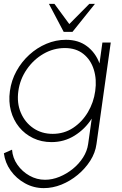

<svg xmlns="http://www.w3.org/2000/svg" viewBox="-35 -719 630 989"><path d="M492.5 -500H535.5L462 23Q456 68 430 108.8Q404 149.5 365.5 181.5Q327 213.5 281.8 231.8Q236.5 250 190.5 250Q138.5 250 93.8 225.2Q49 200.5 20 159.8Q-9 119 -15 70.5L27 52Q30 94.5 54.8 129.8Q79.5 165 117 186Q154.5 207 197 207Q234 207 271.2 191.8Q308.5 176.5 340.2 150.8Q372 125 393 92Q414 59 419 23L437.5 -108Q403 -54 349.2 -20.5Q295.5 13 230.5 13Q178.5 13 135.8 -7.5Q93 -28 63.5 -64.2Q34 -100.5 21.2 -148Q8.5 -195.5 16 -250Q23.5 -305 49.8 -352.8Q76 -400.5 115.8 -436.8Q155.5 -473 204 -493.5Q252.5 -514 304.5 -514Q369.5 -514 413.5 -480.5Q457.5 -447 477.5 -392.5ZM236.5 -29.5Q295 -29.5 341.5 -60.2Q388 -91 417.8 -141.2Q447.5 -191.5 455.5 -250Q464 -310 448.2 -360.5Q432.5 -411 394.5 -441.2Q356.5 -471.5 299 -471.5Q240.5 -471.5 189 -441.8Q137.5 -412 102.8 -361.5Q68 -311 59.5 -250Q51 -188.5 72.2 -138.5Q93.5 -88.5 136.5 -59Q179.5 -29.5 236.5 -29.5ZM293 -555 217 -699H245.5L322 -595L425 -699H454L338.5 -555Z"/></svg>

Font: Urbanist ExtraLight
Style: Italic
Weight: 250
Version: Version 1.303